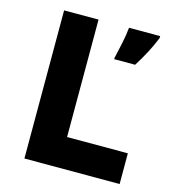

<svg xmlns="http://www.w3.org/2000/svg" viewBox="-107 -804 813 894"><g transform="rotate(15 300.0 -357.0)"><path d="M92 0V-714H258V-148H551V0ZM376 -555H477Q502 -595 520.5 -630Q539 -665 555 -705V-714H405Q402 -681 392.5 -635.5Q383 -590 376 -561Z"/></g></svg>

Font: Noto Sans Mono Extra
Style: Regular
Weight: 800
Designer: Monotype Design Team
Foundry: Monotype Imaging Inc.
Version: Version 1.900